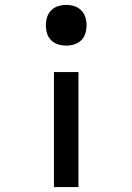

<svg xmlns="http://www.w3.org/2000/svg" viewBox="-20 -558 540 783"><path d="M250 -372Q233 -372 217 -377Q201 -382 189 -393.5Q177 -405 172 -421.5Q167 -438 167 -455Q167 -472 172 -488Q177 -504 189 -516Q201 -528 217 -533Q233 -538 250 -538Q267 -538 283 -533Q299 -528 311 -516Q323 -504 328 -488Q333 -472 333 -455Q333 -438 328 -421.5Q323 -405 311 -393.5Q299 -382 283 -377Q267 -372 250 -372ZM200 205V-264H300V205Z"/></svg>

Font: Iosevka Slab Semibold
Style: Regular
Weight: 600
Monospace: yes
Designer: Belleve Invis
Foundry: Belleve Invis
Version: Version 11.1.1; ttfautohint (v1.8.3)